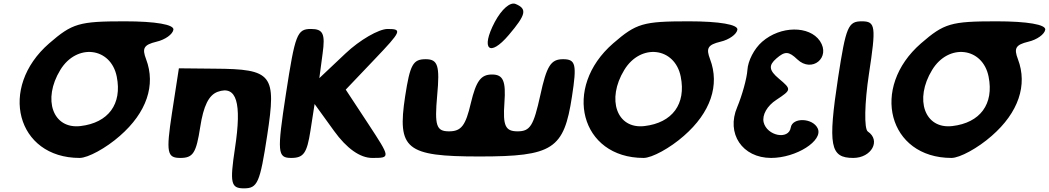

<svg xmlns="http://www.w3.org/2000/svg" viewBox="-20 -917 5758 1054"><path d="M250 -679C-31 -435 71 -50 417 -50C463 -50 562 -104 638 -171C785 -299 836 -450 782 -592C759 -652 769 -671 839 -688C887 -699 928 -729 932 -754C936 -782 835 -800 664 -800C414 -800 377 -789 250 -679ZM621 -496C651 -346 575 -243 422 -225C270 -207 212 -371 311 -533C401 -681 589 -658 621 -496Z M924 -296C891 -79 897 -50 970 -50C1040 -50 1057 -77 1079 -219C1097 -336 1126 -395 1175 -413C1279 -450 1308 -354 1270 -104C1241 88 1247 117 1319 117C1394 117 1407 87 1447 -175C1498 -508 1476 -538 1158 -540L962 -542Z M1550 -404C1500 -79 1503 -50 1579 -50C1647 -50 1665 -77 1684 -198L1707 -346L1814 -198C1883 -102 1957 -50 2023 -50C2125 -50 2124 -50 2001 -238L1878 -425L2037 -592C2184 -746 2189 -758 2108 -758C2060 -758 1955 -698 1876 -623L1733 -488L1751 -623C1766 -731 1754 -758 1687 -758C1611 -758 1600 -729 1550 -404Z M2204 -388C2160 -98 2208 -58 2612 -58C3016 -58 3076 -98 3120 -388C3147 -563 3141 -592 3071 -592C3004 -592 2981 -556 2946 -394C2909 -227 2891 -196 2821 -196C2754 -196 2740 -227 2749 -352C2758 -473 2742 -508 2681 -508C2620 -508 2594 -473 2565 -352C2536 -227 2512 -196 2445 -196C2375 -196 2365 -227 2380 -394C2395 -556 2384 -592 2317 -592C2247 -592 2231 -563 2204 -388ZM2696 -796C2617 -646 2667 -600 2773 -725C2868 -837 2875 -868 2811 -895C2781 -908 2734 -867 2696 -796Z M3346 -679C3065 -435 3167 -50 3513 -50C3559 -50 3658 -104 3734 -171C3881 -299 3932 -450 3878 -592C3855 -652 3865 -671 3935 -688C3983 -699 4024 -729 4028 -754C4032 -782 3931 -800 3760 -800C3510 -800 3473 -789 3346 -679ZM3717 -496C3747 -346 3671 -243 3518 -225C3366 -207 3308 -371 3407 -533C3497 -681 3685 -658 3717 -496Z M4164 -688C4120 -650 4086 -583 4083 -533C4080 -486 4053 -391 4027 -329C3965 -184 4055 -50 4213 -50C4351 -50 4500 -145 4469 -212C4442 -270 4330 -274 4321 -217C4310 -147 4190 -171 4172 -246C4163 -286 4191 -336 4242 -369C4325 -424 4326 -426 4256 -485C4201 -531 4198 -558 4242 -596C4289 -637 4310 -636 4357 -591C4437 -515 4542 -601 4481 -692C4423 -777 4265 -776 4164 -688Z M4581 -492C4524 -117 4537 -50 4664 -50C4764 -50 4817 -146 4744 -195C4723 -209 4726 -352 4750 -510C4790 -772 4787 -800 4711 -800C4636 -800 4624 -771 4581 -492Z M5036 -679C4755 -435 4857 -50 5203 -50C5249 -50 5348 -104 5424 -171C5571 -299 5622 -450 5568 -592C5545 -652 5555 -671 5625 -688C5673 -699 5714 -729 5718 -754C5722 -782 5621 -800 5450 -800C5200 -800 5163 -789 5036 -679ZM5407 -496C5437 -346 5361 -243 5208 -225C5056 -207 4998 -371 5097 -533C5187 -681 5375 -658 5407 -496Z"/></svg>

Font: Hussar Skorodowane
Style: Ky
Weight: 700
Foundry: Cannot Into Space Fonts
Version: Version 0.892